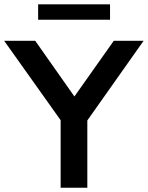

<svg xmlns="http://www.w3.org/2000/svg" viewBox="-45 -883 696 903"><path d="M240.2 0H365.7V-355.9L340.2 -280.4L630.4 -691.2H490.2L291.2 -409.8H318.6L120.6 -691.2H-25.5L266.7 -280.4L240.2 -355.9ZM134.3 -790.2H472.5V-862.7H134.3Z"/></svg>

Font: LL Pando Sans
Style: Bold
Weight: 700
Designer: Joshua Smith
Foundry: Joshua Smith
Version: Version 1.000;Glyphs 3.2.1 (3258)